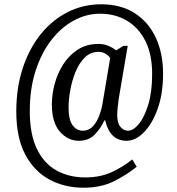

<svg xmlns="http://www.w3.org/2000/svg" viewBox="-20 -734 826 896"><path d="M370 142Q280 142 209 103Q138 64 97 -14.5Q56 -93 56 -214Q56 -325 86.5 -417Q117 -509 171 -575.5Q225 -642 297 -678Q369 -714 452 -714Q545 -714 609.5 -672Q674 -630 707.5 -557Q741 -484 741 -391Q741 -296 715.5 -225.5Q690 -155 651 -116Q612 -77 571 -77Q493 -77 471 -172H467Q449 -133 421 -105Q393 -77 348 -77Q297 -77 259.5 -119.5Q222 -162 222 -248Q222 -293 235 -342Q248 -391 275 -433.5Q302 -476 343 -502.5Q384 -529 440 -529Q466 -529 487.5 -519.5Q509 -510 522 -499L556 -520H576L534 -273Q532 -257 529.5 -235.5Q527 -214 527 -198Q527 -159 542.5 -141.5Q558 -124 577 -124Q602 -124 628 -155.5Q654 -187 672 -246Q690 -305 690 -389Q690 -479 659 -541.5Q628 -604 573 -637Q518 -670 447 -670Q382 -670 323 -637.5Q264 -605 218 -545Q172 -485 145.5 -401.5Q119 -318 119 -216Q119 -107 152.5 -38.5Q186 30 244.5 62Q303 94 378 94Q450 94 505 67.5Q560 41 597 10L618 44Q573 81 512.5 111.5Q452 142 370 142ZM367 -124Q394 -124 412.5 -143.5Q431 -163 442 -191.5Q453 -220 458 -248L494 -462Q488 -474 473 -483Q458 -492 440 -492Q402 -492 375.5 -465.5Q349 -439 332.5 -398.5Q316 -358 308 -313.5Q300 -269 300 -233Q300 -176 318.5 -150Q337 -124 367 -124Z"/></svg>

Font: Noto Serif Armenian Condensed
Style: Regular
Weight: 400
Width: 3
Designer: Monotype Design Team
Foundry: Monotype Imaging Inc.
Version: Version 2.008; ttfautohint (v1.8.4.7-5d5b)